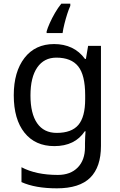

<svg xmlns="http://www.w3.org/2000/svg" viewBox="-20 -786 655 1046"><path d="M275 -546Q328 -546 370.5 -526Q413 -506 443 -465H448L460 -536H530V9Q530 124 471.5 182Q413 240 290 240Q172 240 97 206V125Q176 167 295 167Q364 167 403.5 126.5Q443 86 443 16V-5Q443 -17 444 -39.5Q445 -62 446 -71H442Q388 10 276 10Q172 10 113.5 -63Q55 -136 55 -267Q55 -395 113.5 -470.5Q172 -546 275 -546ZM287 -472Q220 -472 183 -418.5Q146 -365 146 -266Q146 -167 182.5 -114.5Q219 -62 289 -62Q370 -62 407 -105.5Q444 -149 444 -246V-267Q444 -377 406 -424.5Q368 -472 287 -472ZM363 -754Q355 -737 346.5 -710.5Q338 -684 331 -656Q324 -628 321 -606H234V-615Q239 -633 251 -660Q263 -687 279.5 -715.5Q296 -744 314 -766H363Z"/></svg>

Font: Noto Sans Pau Cin Hau
Style: Regular
Weight: 400
Designer: Monotype Design Team
Foundry: Monotype Imaging Inc.
Version: Version 2.002; ttfautohint (v1.8.4.7-5d5b)